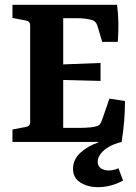

<svg xmlns="http://www.w3.org/2000/svg" viewBox="-20 -593 568 802"><path d="M32 0V-52L89 -63Q106 -66 106 -83V-486Q106 -504 89 -507L32 -518V-573H469Q474 -535 474.5 -496.5Q475 -458 472 -418H407L387 -485Q381 -504 366 -509Q356 -512 339.5 -514.5Q323 -517 305 -517H244V-324L400 -330V-255L244 -259V-59H321Q339 -59 358 -61Q377 -63 387 -67Q395 -70 398.5 -75.5Q402 -81 406 -91L437 -181L502 -171Q502 -127 498.5 -85.5Q495 -44 488 0ZM388 189Q344 188 314.5 168.5Q285 149 285 112Q285 73 316.5 44.5Q348 16 391 2V-5L488 0Q458 7 435.5 20Q413 33 400.5 49.5Q388 66 388 82Q388 101 401.5 110Q415 119 435 119Q445 119 455 116.5Q465 114 475 110L494 161Q472 174 443.5 181.5Q415 189 388 189Z"/></svg>

Font: Rasa
Style: Bold
Weight: 700
Designer: Anna Giedrys (Yrsa+Rasa design), David Brezina (Yrsa art-direction, Rasa art-direction, design)
Foundry: Rosetta Type Foundry
Version: Version 2.004